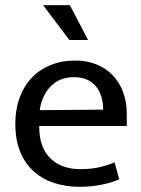

<svg xmlns="http://www.w3.org/2000/svg" viewBox="-20 -710 544 739"><path d="M468 -225H131V-221Q131 -143 173.5 -101Q216 -59 289 -59Q327 -59 356.5 -65Q386 -71 421 -85L439 -20Q410 -7 370.5 1Q331 9 286 9Q235 9 190.5 -5Q146 -19 112 -48.5Q78 -78 58.5 -124Q39 -170 39 -234Q39 -289 55.5 -334Q72 -379 102 -410.5Q132 -442 174.5 -459.5Q217 -477 270 -477Q315 -477 351.5 -462Q388 -447 414 -420Q440 -393 454 -355Q468 -317 468 -271ZM377 -288Q377 -314 370.5 -336.5Q364 -359 350.5 -376Q337 -393 316 -403Q295 -413 265 -413Q210 -413 175.5 -378Q141 -343 133 -286ZM249 -690 319 -556H247L146 -690Z"/></svg>

Font: Mukta Malar
Style: Regular
Weight: 400
Designer: Aadarsh Rajan, Girish Dalvi, Yashodeep Gholap
Foundry: Ek Type
Version: Version 2.538;PS 1.000;hotconv 16.6.51;makeotf.lib2.5.65220;